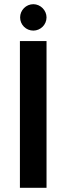

<svg xmlns="http://www.w3.org/2000/svg" viewBox="-20 -896 317 916"><path d="M202 -700H75V0H202ZM202 -813C202 -847 173 -876 139 -876C104 -876 76 -847 76 -813C76 -778 104 -750 139 -750C173 -750 202 -778 202 -813Z"/></svg>

Font: Audiowide
Style: Regular
Weight: 400
Designer: Astigmatic (AOETI)
Foundry: Astigmatic (AOETI)
Version: Version 1.002